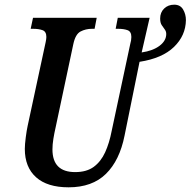

<svg xmlns="http://www.w3.org/2000/svg" viewBox="-20 -790 814 820"><path d="M273 10Q182 10 134 -33Q86 -76 86 -154Q86 -173 90 -203.5Q94 -234 98 -252L175 -610Q178 -624 178 -632Q178 -655 162 -661Q146 -667 121 -667H111L121 -714H393L384 -667H373Q346 -667 324 -655.5Q302 -644 293 -601L218 -248Q212 -222 208 -197.5Q204 -173 204 -152Q204 -55 301 -55Q350 -55 380.5 -77.5Q411 -100 429 -139.5Q447 -179 457 -231L536 -601Q541 -618 541 -632Q541 -655 525 -661Q509 -667 484 -667H474L483 -714H619L585 -566Q633 -573 661.5 -594.5Q690 -616 690 -645Q690 -656 683.5 -664.5Q677 -673 670.5 -683Q664 -693 664 -711Q664 -737 681 -753.5Q698 -770 724 -770Q750 -770 762 -749.5Q774 -729 774 -704Q773 -638 723 -589.5Q673 -541 576 -526L512 -211Q491 -105 432.5 -47.5Q374 10 273 10Z"/></svg>

Font: Noto Serif ExtraCondensed SemiBold
Style: Italic
Weight: 600
Width: 2
Italic angle: -12°
Designer: Monotype Design Team
Foundry: Monotype Imaging Inc.
Version: Version 2.013